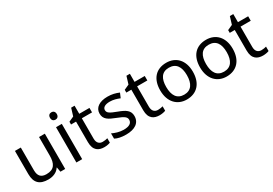

<svg xmlns="http://www.w3.org/2000/svg" viewBox="30 -1626 3587 2526"><g transform="rotate(-30 1824.0 -363.5)"><path d="M533 -536H445V-257C445 -132 406 -63 287 -63C206 -63 168 -105 168 -191V-536H79V-185C79 -49 145 10 274 10C343 10 409 -15 444 -71H448L461 0H533Z M748 -737C719 -737 696 -720 696 -681C696 -643 719 -625 748 -625C775 -625 799 -643 799 -681C799 -720 775 -737 748 -737ZM791 -536H703V0H791Z M1140 -62C1091 -62 1056 -93 1056 -158V-468H1211V-536H1056V-659H1004L969 -545L892 -510V-468H968V-156C968 -26 1041 10 1125 10C1157 10 1196 3 1215 -6V-73C1198 -67 1166 -62 1140 -62Z M1671 -148C1671 -234 1612 -269 1510 -307C1407 -346 1372 -364 1372 -409C1372 -449 1411 -474 1483 -474C1535 -474 1585 -459 1630 -440L1660 -510C1610 -532 1554 -546 1489 -546C1369 -546 1288 -495 1288 -404C1288 -316 1350 -284 1454 -244C1559 -204 1586 -180 1586 -140C1586 -92 1548 -61 1459 -61C1396 -61 1331 -83 1289 -104V-24C1330 -2 1382 10 1457 10C1588 10 1671 -44 1671 -148Z M1980 -62C1931 -62 1896 -93 1896 -158V-468H2051V-536H1896V-659H1844L1809 -545L1732 -510V-468H1808V-156C1808 -26 1881 10 1965 10C1997 10 2036 3 2055 -6V-73C2038 -67 2006 -62 1980 -62Z M2628 -269C2628 -446 2526 -546 2381 -546C2227 -546 2132 -446 2132 -269C2132 -91 2236 10 2378 10C2531 10 2628 -91 2628 -269ZM2223 -269C2223 -396 2270 -472 2379 -472C2488 -472 2537 -396 2537 -269C2537 -142 2488 -63 2380 -63C2271 -63 2223 -142 2223 -269Z M3233 -269C3233 -446 3131 -546 2986 -546C2832 -546 2737 -446 2737 -269C2737 -91 2841 10 2983 10C3136 10 3233 -91 3233 -269ZM2828 -269C2828 -396 2875 -472 2984 -472C3093 -472 3142 -396 3142 -269C3142 -142 3093 -63 2985 -63C2876 -63 2828 -142 2828 -269Z M3551 -62C3502 -62 3467 -93 3467 -158V-468H3622V-536H3467V-659H3415L3380 -545L3303 -510V-468H3379V-156C3379 -26 3452 10 3536 10C3568 10 3607 3 3626 -6V-73C3609 -67 3577 -62 3551 -62Z"/></g></svg>

Font: Noto Sans Cuneiform
Style: Regular
Weight: 400
Designer: Monotype Design Team
Foundry: Monotype Imaging Inc.
Version: Version 2.001